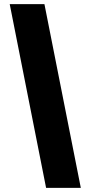

<svg xmlns="http://www.w3.org/2000/svg" viewBox="-20 -758 425 929"><path d="M203 151 27 -738H195L371 151Z"/></svg>

Font: REM ExtraBold
Style: Italic
Weight: 800
Italic angle: -11°
Designer: Octavio Pardo
Foundry: Ashler Design
Version: Version 1.005;gftools[0.9.28]